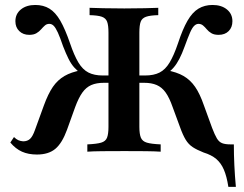

<svg xmlns="http://www.w3.org/2000/svg" viewBox="-20 -602 970 762"><path d="M886.3 139.5Q879.8 97.6 868.5 71.4Q857.3 45.2 838.3 29Q819.4 12.9 787.9 3.2Q761.3 -7.3 744.8 -18.1Q728.2 -29 716.9 -47.6Q705.6 -66.1 694.4 -97.6L665.3 -176.6Q652.4 -213.7 637.5 -234.7Q622.6 -255.6 602 -264.5Q581.5 -273.4 551.6 -273.4H517.7V-302.4H555.6Q590.3 -302.4 613.3 -314.1Q636.3 -325.8 653.2 -354Q670.2 -382.3 686.3 -429.8Q704.8 -486.3 724.2 -519.8Q743.5 -553.2 767.7 -567.7Q791.9 -582.3 823.4 -582.3Q858.9 -582.3 880.6 -564.5Q902.4 -546.8 902.4 -517.7Q902.4 -493.5 887.5 -478.6Q872.6 -463.7 847.6 -463.7Q829.8 -463.7 819 -470.2Q808.1 -476.6 800.8 -485.5Q793.5 -494.4 785.9 -500.8Q778.2 -507.3 767.7 -507.3Q758.9 -507.3 750.8 -499.6Q742.7 -491.9 734.3 -472.6Q725.8 -453.2 712.9 -417.7Q702.4 -388.7 691.9 -368.5Q681.5 -348.4 669.8 -334.7Q658.1 -321 642.7 -310.5L640.3 -323.4Q681.5 -316.1 708.5 -300.4Q735.5 -284.7 754.4 -257.3Q773.4 -229.8 789.5 -183.1L821.8 -94.4Q832.3 -66.9 840.7 -52.8Q849.2 -38.7 861.3 -33.9Q873.4 -29 894.4 -29H908.1Q908.1 12.1 910.1 54Q912.1 96 916.1 139.5ZM126.6 11.3Q92.7 11.3 67.3 0Q41.9 -11.3 21 -36.3L35.5 -58.1Q44.4 -49.2 52.8 -45.6Q61.3 -41.9 71.8 -41.1Q88.7 -41.1 99.2 -50.8Q109.7 -60.5 118.5 -85.5L154 -183.1Q171 -229.8 189.9 -257.3Q208.9 -284.7 235.9 -300.4Q262.9 -316.1 303.2 -323.4L301.6 -310.5Q286.3 -321 274.2 -334.7Q262.1 -348.4 252 -368.5Q241.9 -388.7 230.6 -417.7Q218.5 -453.2 209.7 -472.6Q200.8 -491.9 193.1 -499.6Q185.5 -507.3 175.8 -507.3Q165.3 -507.3 158.1 -500.8Q150.8 -494.4 143.1 -485.5Q135.5 -476.6 124.6 -470.2Q113.7 -463.7 96 -463.7Q71.8 -463.7 56.5 -478.6Q41.1 -493.5 41.1 -517.7Q41.1 -546.8 62.9 -564.5Q84.7 -582.3 120.2 -582.3Q152.4 -582.3 176.2 -567.7Q200 -553.2 219.4 -519.8Q238.7 -486.3 258.1 -429.8Q274.2 -382.3 291.1 -354Q308.1 -325.8 331 -314.1Q354 -302.4 387.9 -302.4H426.6V-273.4H392.7Q362.9 -273.4 342.3 -264.5Q321.8 -255.6 306.9 -234.7Q291.9 -213.7 278.2 -176.6L246 -87.1Q226.6 -33.9 199.6 -11.3Q172.6 11.3 126.6 11.3ZM326.6 0V-29Q363.7 -30.6 381.5 -35.9Q399.2 -41.1 404.8 -55.6Q410.5 -70.2 410.5 -98.4V-472.6Q410.5 -501.6 405.2 -515.7Q400 -529.8 384.3 -535.5Q368.5 -541.1 335.5 -541.9V-571Q354.8 -570.2 389.9 -569.4Q425 -568.5 473.4 -568.5Q520.2 -568.5 554.4 -569.4Q588.7 -570.2 608.1 -571V-541.9Q575.8 -541.1 559.7 -535.5Q543.5 -529.8 538.3 -515.7Q533.1 -501.6 533.1 -472.6V-98.4Q533.1 -70.2 539.1 -55.6Q545.2 -41.1 562.9 -35.9Q580.6 -30.6 617.7 -29V0Q595.2 -1.6 558.1 -2Q521 -2.4 474.2 -2.4Q424.2 -2.4 385.9 -2Q347.6 -1.6 326.6 0Z"/></svg>

Font: Playfair
Style: Bold
Weight: 700
Designer: Claus Eggers Sørensen
Foundry: Claus Eggers Sørensen
Version: Version 2.001;gftools[0.9.30]